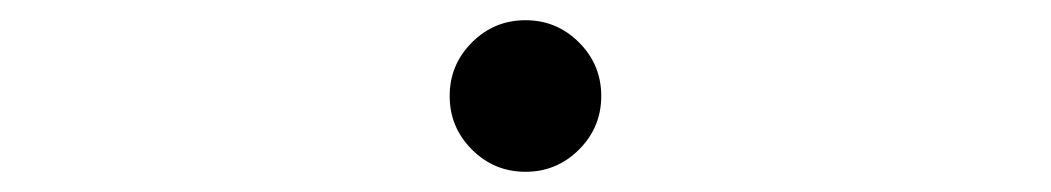

<svg xmlns="http://www.w3.org/2000/svg" viewBox="-20 -475 1040 190"><path d="M425 -380Q425 -411 447 -433Q469 -455 500 -455Q531 -455 553 -433Q575 -411 575 -380Q575 -349 553 -327Q531 -305 500 -305Q469 -305 447 -327Q425 -349 425 -380Z"/></svg>

Font: GL-CurulMinamoto Light
Style: Regular
Weight: 300
Designer: Eunice (kana); Ryoko NISHIZUKA 西塚涼子 (ideographs); Frank Grießhammer (Latin, Greek & Cyrillic); Wenlong ZHANG
Foundry: Gutenberg Labo; Adobe
Version: Version 1.002